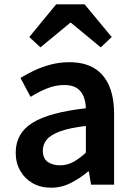

<svg xmlns="http://www.w3.org/2000/svg" viewBox="-20 -858 623 892"><path d="M217 14Q168 14 131.5 -7Q95 -28 74 -64.5Q53 -101 53 -149Q53 -239 131 -287.5Q209 -336 379 -355Q378 -385 368.5 -409.5Q359 -434 337.5 -448.5Q316 -463 279 -463Q237 -463 198 -447Q159 -431 122 -408L75 -496Q106 -515 141.5 -531.5Q177 -548 217.5 -558.5Q258 -569 302 -569Q372 -569 418 -541Q464 -513 487 -459.5Q510 -406 510 -329V0H403L393 -61H389Q352 -30 309 -8Q266 14 217 14ZM259 -90Q292 -90 320.5 -105.5Q349 -121 379 -149V-273Q304 -264 260 -248Q216 -232 197.5 -209.5Q179 -187 179 -159Q179 -122 201.5 -106Q224 -90 259 -90ZM116 -686 241 -838H373L499 -686L448 -638L310 -752H306L168 -638Z"/></svg>

Font: Noto Sans TC Thin SemiBold
Style: Regular
Weight: 600
Version: Version 2.004-H2;hotconv 1.0.118;makeotfexe 2.5.65603